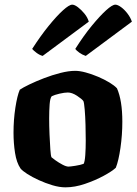

<svg xmlns="http://www.w3.org/2000/svg" viewBox="-20 -804 586 824"><path d="M261 0Q235 0 205 -9Q175 -18 146.5 -31Q118 -44 97 -57.5Q76 -71 68 -81Q51 -106 44.5 -148Q38 -190 38 -234Q38 -290 46 -342Q54 -394 65 -419Q78 -428 106 -441.5Q134 -455 169 -468.5Q204 -482 239.5 -491Q275 -500 303 -500Q322 -500 348 -493Q374 -486 401 -474.5Q428 -463 449.5 -450Q471 -437 482 -425Q505 -373 505 -282Q505 -225 497 -169.5Q489 -114 477 -84Q461 -69 425 -49.5Q389 -30 345 -15Q301 0 261 0ZM274 -89Q281 -89 303.5 -92.5Q326 -96 339 -101Q344 -110 346 -138.5Q348 -167 348 -201Q348 -231 347 -268Q346 -305 343.5 -334Q341 -363 338 -370Q332 -379 310.5 -393Q289 -407 271 -407Q257 -407 235.5 -402Q214 -397 202 -391Q195 -383 193 -356Q191 -329 191 -296Q191 -264 192.5 -227.5Q194 -191 196 -163Q198 -135 201 -129Q204 -126 218 -116Q232 -106 248 -97.5Q264 -89 274 -89ZM348 -564Q333 -569 320.5 -578Q308 -587 303 -594Q339 -651 374 -693.5Q409 -736 435.5 -760Q462 -784 475 -784Q485 -784 499.5 -773.5Q514 -763 527 -746Q540 -729 546 -711ZM163 -564Q149 -568 136.5 -577.5Q124 -587 118 -594Q154 -650 188.5 -692.5Q223 -735 250 -759.5Q277 -784 290 -784Q300 -784 314.5 -773Q329 -762 342.5 -745.5Q356 -729 361 -711Z"/></svg>

Font: Texturina ExtraBold
Style: Regular
Weight: 800
Designer: Guillermo Torres Carreño
Foundry: Omnibus-Type
Version: Version 1.002; ttfautohint (v1.8.3)